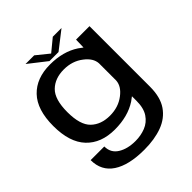

<svg xmlns="http://www.w3.org/2000/svg" viewBox="-253 -864 1252 1252"><g transform="rotate(-45 373.0 -238.0)"><path d="M348.5 233Q206 233 129.2 182.2Q52.5 131.5 52.5 33H178.5Q178.5 92 226.8 122Q275 152 348.5 152Q397.5 152 440.8 135Q484 118 510.8 78.2Q537.5 38.5 537.5 -29V-71Q524.5 -60.5 509 -50Q426 4 306 4Q180 4 108.8 -71.2Q37.5 -146.5 37.5 -296.5Q37.5 -446.5 108.8 -521Q180 -595.5 306 -595.5Q426 -595.5 509 -541Q525.5 -530 539 -519L541 -590H665V-32Q665 64.5 625.2 122.5Q585.5 180.5 514.2 206.8Q443 233 348.5 233ZM537.5 -375Q534.5 -425 481 -465.5Q425 -509 347 -509Q265 -509 215.8 -461.2Q166.5 -413.5 166.5 -295.5Q166.5 -177.5 215.8 -130Q265 -82.5 347 -82.5Q425 -82.5 481 -125.5Q534.5 -166 537.5 -216.5ZM319.5 -613.5 195.5 -710.5H275.5L362 -640.5L447 -710.5H527.5L403 -613.5Z"/></g></svg>

Font: Anybody ExtraExpanded Medium
Style: Regular
Weight: 500
Width: 8
Designer: Tyler Finck
Foundry: Etcetera Type Company
Version: Version 1.010; ttfautohint (v1.8.3) -l 8 -r 50 -G 200 -x 14 